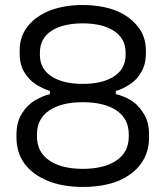

<svg xmlns="http://www.w3.org/2000/svg" viewBox="-20 -734 663 768"><path d="M310.5 13.7Q230.5 13.7 170.9 -10.7Q111.3 -35.2 78.1 -79.1Q45.9 -124 45.9 -183.6Q45.9 -187.5 45.9 -195.3Q45.9 -247.1 68.4 -281.2Q89.8 -315.4 121.1 -333Q153.3 -351.6 179.7 -357.4Q179.7 -361.3 179.7 -370.1Q153.3 -377.9 124 -396.5Q95.7 -414.1 77.1 -445.3Q58.6 -475.6 58.6 -521.5Q58.6 -524.4 58.6 -532.2Q58.6 -588.9 91.8 -629.9Q124 -669.9 180.7 -692.4Q238.3 -713.9 310.5 -713.9Q384.8 -713.9 441.4 -692.4Q498 -669.9 530.3 -628.9Q563.5 -588.9 563.5 -532.2Q563.5 -528.3 563.5 -521.5Q563.5 -475.6 544.9 -445.3Q527.3 -414.1 499 -396.5Q470.7 -377.9 443.4 -370.1Q443.4 -365.2 443.4 -357.4Q470.7 -351.6 502 -334Q533.2 -315.4 553.7 -281.2Q576.2 -247.1 576.2 -195.3Q576.2 -191.4 576.2 -183.6Q576.2 -124 543.9 -79.1Q511.7 -35.2 452.1 -9.8Q392.6 13.7 310.5 13.7ZM310.5 -58.6Q396.5 -58.6 445.3 -91.8Q495.1 -125 495.1 -188.5Q495.1 -190.4 495.1 -196.3Q495.1 -258.8 446.3 -292Q397.5 -325.2 310.5 -325.2Q225.6 -325.2 176.8 -292Q127.9 -258.8 127.9 -196.3Q127.9 -193.4 127.9 -188.5Q127.9 -125 177.7 -91.8Q226.6 -58.6 310.5 -58.6ZM310.5 -398.4Q390.6 -398.4 436.5 -428.7Q482.4 -459 482.4 -514.6Q482.4 -517.6 482.4 -523.4Q482.4 -580.1 435.5 -610.4Q389.6 -640.6 310.5 -640.6Q232.4 -640.6 185.5 -610.4Q139.6 -580.1 139.6 -523.4Q139.6 -520.5 139.6 -514.6Q139.6 -459 185.5 -428.7Q232.4 -398.4 310.5 -398.4Z"/></svg>

Font: Kadena Space Grotesk
Style: Regular
Weight: 400
Designer: Florian Karsten
Version: Version 2.000